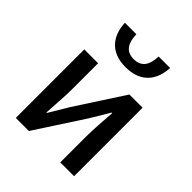

<svg xmlns="http://www.w3.org/2000/svg" viewBox="-224 -955 1090 1090"><g transform="rotate(45 321.0 -410.0)"><path d="M324 -644C451 -644 502 -725 506 -820H414C412 -757 391 -709 324 -709C258 -709 237 -757 235 -820H143C147 -725 197 -644 324 -644ZM87 0H192L380 -289C400 -321 430 -372 450 -406H455C450 -335 444 -262 444 -205V0H555V-550H449L262 -262C243 -229 211 -178 192 -145H188C192 -215 198 -288 198 -345V-550H87Z"/></g></svg>

Font: Noto Sans JP Medium
Style: Regular
Weight: 500
Designer: Ryoko NISHIZUKA  (kana, bopomofo & ideographs); Paul D. Hunt (Latin, Greek & Cyrillic); Sandoll Communications , Soo-you
Foundry: Adobe
Version: Version 2.002;hotconv 1.0.116;makeotfexe 2.5.65601